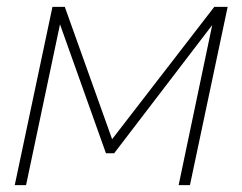

<svg xmlns="http://www.w3.org/2000/svg" viewBox="-20 -540 707 560"><path d="M23 0 133 -520H169L307 -134L605 -520H644L534 0H501L599 -467L313 -93H289L155 -469L56 0Z"/></svg>

Font: Raleway-v4020 ExtraLight
Style: Italic
Weight: 275
Italic angle: -12°
Designer: Matt McInerney, Pablo Impallari, Rodrigo Fuenzalida
Foundry: Matt McInerney, Pablo Impallari, Rodrigo Fuenzalida
Version: Version 4.020;PS 004.020;hotconv 1.0.88;makeotf.lib2.5.64775